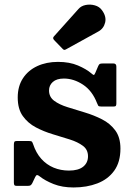

<svg xmlns="http://www.w3.org/2000/svg" viewBox="-20 -810 589 847"><path d="M408 -355.2Q411 -347.5 413.4 -343.7Q415.8 -340 427 -340H480.3Q488.8 -340 491 -343Q493.3 -346 493.3 -354V-516.3Q493.3 -530 480.5 -530H433.8Q423.5 -530 420 -527.9Q416.5 -525.7 413.3 -518.7L400.8 -489.3Q396.3 -478.5 393.3 -479.3Q390.3 -480 382.8 -486.5Q361 -505.3 323.9 -521.1Q286.8 -537 235.8 -537Q184.5 -537 144.4 -518.4Q104.2 -499.8 81.2 -464.6Q58.2 -429.5 58.2 -380Q58.2 -329.2 80.7 -297.9Q103.2 -266.5 138.5 -248Q173.7 -229.5 213.2 -217.7Q252.7 -206 288 -194.7Q323.2 -183.5 345.7 -166.7Q368.2 -150 368.2 -120.5Q368.2 -91.8 346.9 -74.6Q325.5 -57.5 284.3 -57.5Q247.8 -57.5 216.5 -70.5Q185.3 -83.5 162 -109.5Q138.8 -135.5 126 -174.3Q123.3 -182.3 120.6 -185.1Q118 -188 107.3 -188H54.2Q45.7 -188 43.5 -184.4Q41.2 -180.8 41.2 -172V-4.8Q41.2 3.5 43.6 6.7Q46 10 54 10H102Q111.8 10 115.4 7.1Q119 4.3 122.3 -1.7L135.5 -29.5Q139.5 -37.5 143.5 -37.7Q147.5 -38 154.3 -32.5Q178.8 -13 216.6 2Q254.5 17 304.3 17Q362.8 17 409.6 -1Q456.5 -19 483.9 -57Q511.3 -95 511.3 -154.5Q511.3 -204 488.5 -234.8Q465.8 -265.5 430 -283.6Q394.3 -301.8 354 -313.9Q313.8 -326 277.8 -337.3Q241.8 -348.5 219 -365.4Q196.3 -382.3 196.3 -411Q196.3 -433.5 213 -448.5Q229.8 -463.5 261.8 -463.5Q305.3 -463.5 346.1 -436.6Q387 -409.7 408 -355.2ZM255.3 -595.5Q260 -590.2 263.4 -589.9Q266.8 -589.5 272.8 -593.2L413.8 -671Q437.3 -683.8 443.8 -710.5Q450.3 -737.3 429.8 -765Q418.5 -780.8 398.3 -786.4Q378 -792 358 -788Q338 -784 326.3 -770.5L218.8 -650.5Q210.3 -642.3 218.5 -633.5Z"/></svg>

Font: Besley
Style: Regular
Weight: 400
Designer: Owen Earl
Foundry: indestructible type*
Version: Version 4.000